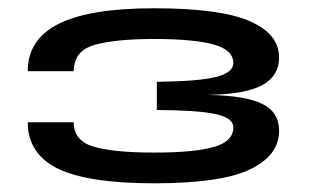

<svg xmlns="http://www.w3.org/2000/svg" viewBox="-20 -728 728 453"><path d="M343.5 -295.5Q187.5 -295.5 116.5 -330.2Q45.5 -365 45.5 -439.5H154Q154 -395.5 201.5 -381.8Q249 -368 343.5 -368Q438.5 -368 484.5 -381.2Q530.5 -394.5 530.5 -427.5Q530.5 -450 488 -459Q445.5 -468 350 -468.5V-535Q447 -536 488.8 -546.2Q530.5 -556.5 530.5 -579Q530.5 -610.5 483.5 -623.2Q436.5 -636 343.5 -636Q252 -636 203 -622Q154 -608 154 -560H45.5Q45.5 -635.5 118.8 -672Q192 -708.5 343.5 -708.5Q499.5 -708.5 569 -678.2Q638.5 -648 638.5 -592.5Q638.5 -549.5 600 -527.8Q561.5 -506 471 -504Q559.5 -502.5 599 -482.8Q638.5 -463 638.5 -419.5Q638.5 -361.5 570.2 -328.5Q502 -295.5 343.5 -295.5Z"/></svg>

Font: Anybody Wide
Style: Bold
Weight: 700
Width: 7
Designer: Tyler Finck
Foundry: Etcetera Type Company
Version: Version 1.000; ttfautohint (v1.8)